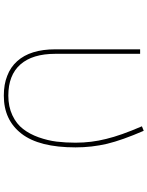

<svg xmlns="http://www.w3.org/2000/svg" viewBox="101 -912 798 1040"><g transform="rotate(90 500.0 -392.0)"><path d="M498 -13.7Q436.5 -13.7 390.6 -32.2Q343.8 -49.8 311.5 -85.9Q247.1 -157.2 247.1 -293V-752H271.5V-293Q271.5 -168.9 329.1 -103.5Q386.7 -38.1 498 -38.1Q557.6 -38.1 604.5 -60.1Q651.4 -82 678.7 -118.2Q706.1 -153.3 723.6 -202.1Q741.2 -252 747.1 -299.8Q752.9 -347.7 752.9 -402.3Q752.9 -488.3 732.4 -568.4Q713.9 -646.5 664.1 -761.7L688.5 -771.5Q739.3 -654.3 758.8 -573.2Q778.3 -490.2 778.3 -402.3Q778.3 -303.7 759.8 -230.5Q741.2 -157.2 704.1 -109.4Q667 -61.5 615.7 -37.6Q564.5 -13.7 498 -13.7Z"/></g></svg>

Font: Mgen+ 1mn thin
Style: Regular
Weight: 100
Designer: [Source Han Sans]
Ryoko NISHIZUKA  (kana & ideographs); Paul D. Hunt (Latin, Greek & Cyrillic); Wenlong ZHANG  (bopomofo
Version: Version 1.059.20150602